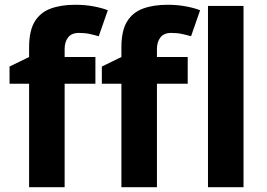

<svg xmlns="http://www.w3.org/2000/svg" viewBox="-20 -785 1119 805"><path d="M380 -434H251V0H102V-434H20V-506L102 -546V-586Q102 -656 125.5 -694.5Q149 -733 192.5 -749Q236 -765 295 -765Q338 -765 374 -758Q410 -751 432 -742L394 -633Q377 -638 356.5 -642.5Q336 -647 311 -647Q280 -647 265.5 -628Q251 -609 251 -580V-546H380ZM767 -434H638V0H489V-434H407V-506L489 -546V-586Q489 -656 512.5 -694.5Q536 -733 579.5 -749Q623 -765 682 -765Q725 -765 761 -758Q797 -751 819 -742L781 -633Q764 -638 743.5 -642.5Q723 -647 698 -647Q667 -647 652.5 -628Q638 -609 638 -580V-546H767ZM1001 0H852V-760H1001Z"/></svg>

Font: Noto Sans
Style: Bold
Weight: 700
Designer: Monotype Design Team
Foundry: Monotype Imaging Inc.
Version: Version 2.000;GOOG;noto-source:20170915:90ef993387c0; ttfaut